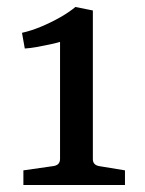

<svg xmlns="http://www.w3.org/2000/svg" viewBox="-20 -530 415 550"><path d="M246 -74Q246 -57 265 -54L338 -42V0H47V-42L131 -54Q141 -55 146.5 -60Q152 -65 152 -75V-410Q142 -407 124 -403Q106 -399 86.5 -395.5Q67 -392 51 -391L43 -436Q70 -442 98.5 -454Q127 -466 152.5 -480.5Q178 -495 196 -510L246 -500Z"/></svg>

Font: Rasa Medium
Style: Regular
Weight: 500
Designer: Anna Giedrys (Yrsa+Rasa design), David Brezina (Yrsa art-direction, Rasa art-direction, design)
Foundry: Rosetta Type Foundry
Version: Version 2.004